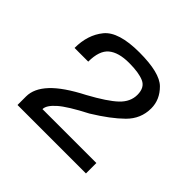

<svg xmlns="http://www.w3.org/2000/svg" viewBox="-94 -766 476 476"><g transform="rotate(45 143.5 -528.0)"><path d="M22 -375H262V-411.5H73Q73 -425 92.8 -442.5Q112.5 -460 163 -486Q209.5 -514.5 236 -540.8Q262.5 -567 262.5 -603.5Q262.5 -634 238.8 -657.5Q215 -681 143.5 -681Q71 -681 46.5 -651Q22 -621 22 -575H70Q70 -613.5 88.5 -629Q107 -644.5 144 -644.5Q178 -644.5 196.2 -636.5Q214.5 -628.5 214.5 -603Q214.5 -578.5 194 -559Q173.5 -539.5 125 -513Q71.5 -485.5 46.8 -459Q22 -432.5 22 -405Z"/></g></svg>

Font: Anybody SemiCondensed
Style: Regular
Weight: 400
Width: 4
Version: Version 1.113;gftools[0.9.25]